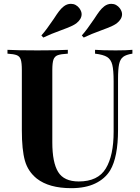

<svg xmlns="http://www.w3.org/2000/svg" viewBox="-20 -968 729 1002"><path d="M671 -688Q638 -683 622.5 -671Q607 -659 601.5 -633Q596 -607 596 -556V-291Q596 -148 555 -79Q528 -35 477 -10.5Q426 14 352 14Q236 14 172 -36Q126 -73 110 -129.5Q94 -186 94 -288V-602Q94 -640 88.5 -657Q83 -674 67.5 -680Q52 -686 19 -688V-708Q70 -705 175 -705Q279 -705 334 -708V-688Q298 -686 281.5 -680Q265 -674 259 -657Q253 -640 253 -602V-225Q253 -120 283.5 -70.5Q314 -21 391 -21Q491 -21 532 -88.5Q573 -156 573 -280V-544Q573 -602 566 -630Q559 -658 539 -670.5Q519 -683 476 -688V-708Q514 -705 584 -705Q640 -705 671 -708ZM350 -948Q377 -948 395 -924Q406 -908 406 -894Q406 -868 378 -846Q361 -834 334 -823.5Q307 -813 301 -811Q243 -790 206 -772L196 -783Q222 -812 261 -870Q277 -895 288.5 -910Q300 -925 313 -935Q330 -948 350 -948ZM561 -948Q588 -948 606 -924Q617 -908 617 -894Q617 -868 589 -846Q572 -834 545 -823.5Q518 -813 512 -811Q454 -790 417 -772L407 -783Q433 -812 472 -870Q488 -895 499.5 -910Q511 -925 524 -935Q541 -948 561 -948Z"/></svg>

Font: Playfair Display SC
Style: Bold
Weight: 700
Designer: Claus Eggers Sørensen
Foundry: Claus Eggers Sørensen
Version: Version 1.200; ttfautohint (v1.6)